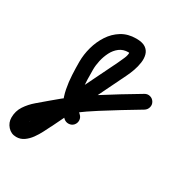

<svg xmlns="http://www.w3.org/2000/svg" viewBox="-345 -729 1158 1229"><g transform="rotate(30 233.5 -115.0)"><path d="M165 96Q129 63 108 19Q87 -25 77.5 -74Q68 -123 65.5 -173Q63 -223 63 -269Q63 -323 78 -377.5Q93 -432 123 -478Q153 -524 198.5 -552Q244 -580 305 -580Q351 -580 374.5 -564Q398 -548 405.5 -521.5Q413 -495 408.5 -463Q404 -431 393 -400Q382 -369 369 -343Q306 -213 242 -82.5Q178 48 115 179Q115 179 115 178.5Q115 178 115 178Q115 178 115 178Q115 178 115 178Q103 202 88 231.5Q73 261 53.5 288Q34 315 9 332.5Q-16 350 -47 350Q-85 350 -110 322Q-135 294 -135 257Q-135 209 -110 171Q-85 133 -48.5 102Q-12 71 21 43Q138 -58 266 -139.5Q394 -221 526 -299Q544 -310 564 -305Q584 -300 595 -282Q606 -264 600.5 -243.5Q595 -223 577 -212Q449 -136 324.5 -57Q200 22 87 119Q67 136 38.5 158Q10 180 -12 205.5Q-34 231 -34 257Q-34 257 -34 257Q-35 252 -41 250.5Q-47 249 -47 249Q-42 249 -32 235Q-22 221 -11 201Q0 181 9.5 162.5Q19 144 24 134Q24 134 24 134Q24 134 24 134Q24 134 24 134Q24 134 24 134Q88 4 151.5 -126.5Q215 -257 279 -387Q288 -407 300.5 -434.5Q313 -462 311 -485Q311 -486 312.5 -483Q314 -480 315 -479Q318 -476 313 -477.5Q308 -479 305 -479Q267 -479 240 -458.5Q213 -438 196.5 -405.5Q180 -373 172 -337Q164 -301 164 -269Q164 -236 165 -196Q166 -156 172 -115Q178 -74 192 -38.5Q206 -3 233 21Q249 35 250 56Q251 77 237 93Q223 108 202 109Q181 110 165 96Z"/></g></svg>

Font: FRB American Cursive Guidelines Arrows Ultra
Style: Bold Italic
Weight: 1000
Italic angle: -25°
Version: Version 2.0;Modular Font Editor K font №1